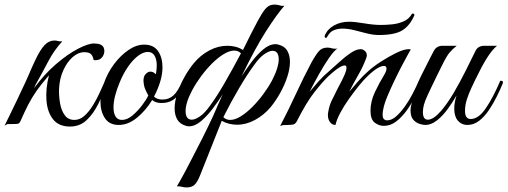

<svg xmlns="http://www.w3.org/2000/svg" viewBox="-55 -546 2218 839"><path d="M100 -175 94 -161Q139 -222 189.5 -265.5Q240 -309 285 -332.5Q330 -356 356 -356Q390 -356 398 -338Q401 -331 401 -323Q401 -308 391 -295.5Q381 -283 363 -283Q362 -283 359 -283Q356 -283 354 -284Q352 -298 344 -308Q336 -318 313 -318Q287 -318 262.5 -296.5Q238 -275 221.5 -238.5Q205 -202 203 -157Q202 -126 207.5 -94.5Q213 -63 228 -42.5Q243 -22 270 -22Q294 -22 314 -40Q334 -58 351 -85.5Q368 -113 381 -142Q394 -171 404 -193Q416 -193 416 -184Q397 -138 375.5 -94Q354 -50 324 -21.5Q294 7 251 7Q202 7 177 -24.5Q152 -56 148 -107Q144 -158 159 -217Q125 -178 104.5 -148.5Q84 -119 68.5 -89Q53 -59 35 -18Q30 -6 22.5 -5Q15 -4 -1 -4H-20Q-23 -4 -27 -1.5Q-31 1 -35 3Q-23 -21 -10.5 -47Q2 -73 19 -108Q36 -143 59 -193Q61 -196 71.5 -221.5Q82 -247 101 -287Q121 -329 140 -349Q159 -369 183 -369Q192 -369 197 -367Q202 -365 217 -365Q181 -326 156.5 -279Q132 -232 100 -175Z M464 0Q423 0 403.5 -29.5Q384 -59 384 -101Q384 -140 399 -182Q415 -228 443.5 -266Q472 -304 506.5 -327.5Q541 -351 575 -351Q616 -351 635.5 -323Q655 -295 655 -252Q655 -222 645 -189Q635 -156 618 -124Q631 -111 655 -111Q683 -111 703 -129Q723 -147 742 -193Q754 -193 754 -184Q735 -138 710.5 -116.5Q686 -95 648 -96Q625 -96 610 -109Q582 -63 543.5 -31.5Q505 0 464 0ZM478 -22Q501 -22 524 -41.5Q547 -61 566 -86Q585 -111 593 -129Q577 -158 574.5 -172.5Q572 -187 572 -194Q572 -213 582 -223Q592 -233 602 -233Q616 -233 626 -221Q628 -232 629 -241.5Q630 -251 630 -260Q630 -286 620.5 -302.5Q611 -319 591 -319Q570 -319 547 -301Q524 -283 503.5 -253Q483 -223 468 -186Q455 -155 448 -127.5Q441 -100 441 -77Q441 -52 450 -37Q459 -22 478 -22Z M878 -43Q888 -66 898 -89Q908 -112 918 -134Q900 -105 875.5 -72.5Q851 -40 824 -17Q797 6 771 6Q767 6 764 5.5Q761 5 758 4Q731 -4 719.5 -24Q708 -44 708 -72Q708 -102 719.5 -137.5Q731 -173 750 -207.5Q769 -242 792 -270Q821 -305 859.5 -325.5Q898 -346 938 -346Q955 -346 972.5 -342Q990 -338 1006 -328H1007Q1024 -363 1040.5 -395.5Q1057 -428 1072 -456Q1089 -488 1104.5 -507Q1120 -526 1145 -526Q1154 -526 1166 -523Q1176 -519 1188 -521Q1155 -484 1106.5 -408Q1058 -332 1000 -211Q1018 -240 1042.5 -273Q1067 -306 1094.5 -329.5Q1122 -353 1149 -353Q1153 -353 1156 -352.5Q1159 -352 1162 -351Q1189 -344 1200.5 -324Q1212 -304 1212 -276Q1212 -246 1200.5 -210.5Q1189 -175 1169.5 -140Q1150 -105 1127 -77Q1098 -43 1059.5 -22Q1021 -1 981 -1Q964 -1 947 -5Q930 -9 914 -18L819 221Q807 251 794.5 262Q782 273 762 273Q749 273 740.5 270.5Q732 268 718 268Q722 262 732 244Q742 226 755 202Q768 178 780 154Q803 110 829.5 57.5Q856 5 878 -43ZM785 -152Q770 -124 763 -101Q756 -78 756 -61Q756 -23 783 -23Q798 -23 819.5 -38Q841 -53 864 -86Q893 -125 928 -186Q963 -247 998 -313Q986 -325 969 -325Q948 -325 922.5 -309.5Q897 -294 871.5 -268.5Q846 -243 823.5 -212.5Q801 -182 785 -152ZM1134 -195Q1149 -224 1156 -247Q1163 -270 1163 -286Q1163 -324 1136 -324Q1121 -324 1099.5 -309Q1078 -294 1055 -261Q1026 -222 990 -161Q954 -100 921 -34Q933 -22 951 -22Q972 -22 997 -37.5Q1022 -53 1047.5 -78.5Q1073 -104 1095.5 -134.5Q1118 -165 1134 -195Z M1601 -393Q1576 -393 1548.5 -400Q1521 -407 1493.5 -414Q1466 -421 1442 -421Q1422 -421 1405 -414.5Q1388 -408 1377 -389L1374 -384Q1371 -380 1369 -380Q1367 -380 1365 -383Q1363 -386 1364 -390Q1375 -418 1404 -434.5Q1433 -451 1470 -451Q1496 -451 1536.5 -444Q1577 -437 1610 -437Q1631 -437 1657.5 -439.5Q1684 -442 1708.5 -452.5Q1733 -463 1746 -487Q1756 -487 1756 -480Q1737 -435 1704 -414Q1671 -393 1601 -393ZM1203 0Q1192 0 1184.5 0.5Q1177 1 1169 5Q1206 -66 1239 -137.5Q1272 -209 1306 -273Q1326 -309 1339.5 -323.5Q1353 -338 1376 -338Q1384 -338 1393 -335.5Q1402 -333 1411 -333Q1417 -333 1420 -334Q1406 -326 1384 -294.5Q1362 -263 1339 -222Q1316 -181 1298 -145Q1317 -168 1337.5 -191Q1358 -214 1383 -235Q1405 -254 1429.5 -276.5Q1454 -299 1478 -315Q1502 -331 1520 -331Q1527 -331 1529 -330Q1548 -322 1548 -304Q1548 -298 1543 -286Q1530 -252 1509.5 -216.5Q1489 -181 1471 -145Q1486 -163 1508.5 -189Q1531 -215 1554 -235Q1576 -255 1610 -277Q1644 -299 1677 -315Q1710 -331 1730 -331Q1737 -331 1740 -330Q1740 -330 1729 -310.5Q1718 -291 1701.5 -259.5Q1685 -228 1668 -192.5Q1651 -157 1637.5 -124.5Q1624 -92 1620 -70Q1617 -57 1617 -46Q1617 -30 1623 -25Q1629 -20 1636 -20Q1656 -20 1675.5 -37Q1695 -54 1714 -80.5Q1733 -107 1748.5 -137Q1764 -167 1775 -193Q1787 -193 1787 -184Q1776 -157 1759.5 -124.5Q1743 -92 1722 -63Q1701 -34 1676 -15Q1651 4 1622 4Q1601 4 1582.5 -10Q1564 -24 1564 -62Q1564 -103 1583.5 -144Q1603 -185 1624 -219Q1634 -236 1634 -246Q1634 -258 1622 -258Q1612 -258 1594.5 -248Q1577 -238 1551 -213Q1535 -198 1513.5 -171.5Q1492 -145 1470 -114Q1448 -83 1432 -53Q1416 -23 1411 0Q1396 0 1387 -12.5Q1378 -25 1378 -42Q1378 -45 1378 -48Q1378 -51 1379 -55Q1384 -86 1395 -107.5Q1406 -129 1420 -158Q1427 -171 1436 -188.5Q1445 -206 1452 -222.5Q1459 -239 1459 -250Q1459 -260 1451 -260Q1442 -260 1427.5 -251Q1413 -242 1400 -230.5Q1387 -219 1380 -213Q1355 -189 1319.5 -144Q1284 -99 1242 -16Q1236 -5 1228 -2.5Q1220 0 1203 0Z M1804 0Q1793 0 1777.5 -5Q1762 -10 1750.5 -23.5Q1739 -37 1739 -64Q1739 -90 1756 -124Q1773 -158 1786 -184Q1775 -184 1775 -193Q1776 -196 1784 -212Q1792 -228 1803 -250Q1814 -272 1824.5 -292.5Q1835 -313 1841 -324Q1853 -346 1879 -346H1941Q1924 -333 1910.5 -317.5Q1897 -302 1877 -261Q1877 -261 1870 -247Q1863 -233 1852.5 -211.5Q1842 -190 1831.5 -168Q1821 -146 1814 -131Q1801 -103 1797 -86.5Q1793 -70 1793 -56Q1793 -23 1815 -23Q1839 -23 1873 -62Q1901 -95 1928 -141Q1955 -187 1979.5 -236Q2004 -285 2023 -324Q2034 -346 2062 -346H2117Q2095 -328 2072.5 -292Q2050 -256 2023 -200Q2016 -185 2005 -162Q1994 -139 1985.5 -113Q1977 -87 1977 -61Q1977 -26 2002 -26Q2036 -26 2068 -73Q2100 -120 2131 -193Q2139 -193 2140.5 -192Q2142 -191 2143 -184Q2132 -157 2116.5 -125.5Q2101 -94 2081.5 -65Q2062 -36 2038.5 -18Q2015 0 1987 0Q1962 0 1946 -18.5Q1930 -37 1930 -71Q1930 -98 1940 -129Q1923 -99 1901 -69Q1879 -39 1854 -19.5Q1829 0 1804 0Z"/></svg>

Font: Great Vibes
Style: Regular
Weight: 400
Designer: Robert E. Leuschke, Viktoriya Grabowska, Viviana Monsalve, Eben Sorkin
Foundry: Robert E. Leuschke
Version: Version 1.103; ttfautohint (v1.8.4.7-5d5b)